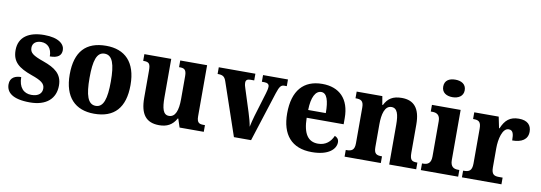

<svg xmlns="http://www.w3.org/2000/svg" viewBox="-59 -1157 4380 1555"><g transform="rotate(10 2131.5 -380.0)"><path d="M221 10C357 10 430 -58 430 -165C430 -261 368 -302 273 -336C182 -368 157 -387 157 -429C157 -467 187 -488 228 -488C280 -488 316 -452 316 -385C382 -385 411 -409 411 -453C411 -501 363 -548 242 -548C117 -548 34 -496 34 -387C34 -291 88 -249 197 -210C277 -182 309 -161 309 -119C309 -82 284 -52 222 -52C159 -52 117 -95 117 -180C72 -180 26 -163 26 -105C26 -39 77 10 221 10Z M749 10C914 10 1000 -82 1000 -270C1000 -458 906 -549 752 -549C586 -549 500 -458 500 -270C500 -82 594 10 749 10ZM751 -55C686 -55 663 -129 663 -270C663 -412 685 -484 750 -484C815 -484 838 -412 838 -270C838 -129 815 -55 751 -55Z M1284 10C1347 10 1393 -13 1424 -70H1428L1451 0H1650V-55H1641C1606 -55 1583 -59 1583 -117V-536H1362V-481H1366C1400 -481 1423 -476 1423 -419V-229C1423 -136 1402 -78 1349 -78C1301 -78 1288 -130 1288 -220V-536H1067V-481H1070C1116 -481 1127 -468 1127 -410V-188C1127 -54 1175 10 1284 10Z M1750 -434 1898 0H2039L2170 -409C2189 -468 2202 -481 2227 -481H2248V-536H2043V-481H2063C2090 -481 2103 -470 2103 -452C2103 -433 2098 -417 2092 -395L2032 -197C2023 -167 2015 -132 2009 -105C2004 -137 1993 -177 1980 -218L1920 -406C1915 -419 1911 -435 1911 -451C1911 -470 1922 -481 1948 -481H1980V-536H1679V-481C1720 -481 1737 -472 1750 -434Z M2539 10C2679 10 2735 -50 2735 -105C2735 -129 2721 -145 2701 -152C2680 -103 2641 -66 2577 -66C2496 -66 2453 -124 2451 -257H2755V-308C2755 -466 2669 -549 2529 -549C2376 -549 2289 -453 2289 -265C2289 -91 2372 10 2539 10ZM2597 -321H2452C2454 -427 2485 -483 2532 -483C2578 -483 2597 -423 2597 -321Z M2808 0H3106V-55H3103C3061 -55 3040 -64 3040 -120V-307C3040 -388 3057 -462 3113 -462C3161 -462 3175 -412 3175 -327V0H3397V-55H3394C3352 -55 3335 -64 3335 -125V-357C3335 -492 3281 -549 3183 -549C3109 -549 3069 -522 3041 -466H3036L3024 -536H2813V-481H2816C2857 -481 2880 -472 2880 -417V-123C2880 -64 2854 -55 2812 -55H2808Z M3584 -626C3632 -626 3673 -649 3673 -698C3673 -749 3632 -770 3584 -770C3534 -770 3496 -749 3496 -698C3496 -649 3534 -626 3584 -626ZM3435 0H3742V-55H3731C3697 -55 3668 -68 3668 -124V-536H3432V-481H3446C3479 -481 3509 -468 3509 -416V-125C3509 -68 3480 -55 3446 -55H3435Z M3773 0H4098V-55H4068C4031 -55 4006 -63 4006 -122V-281C4006 -354 4027 -449 4079 -449C4114 -449 4122 -420 4122 -365C4200 -365 4249 -395 4249 -459C4249 -512 4217 -548 4146 -548C4072 -548 4033 -514 4004 -444H4000L3981 -536H3780V-481H3783C3824 -481 3846 -472 3846 -413V-127C3846 -64 3819 -55 3777 -55H3773Z"/></g></svg>

Font: Noto Serif Armenian SemiCondensed
Style: Bold
Weight: 700
Width: 4
Designer: Monotype Design Team
Foundry: Monotype Imaging Inc.
Version: Version 2.008